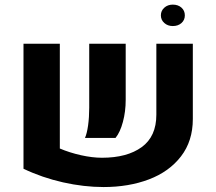

<svg xmlns="http://www.w3.org/2000/svg" viewBox="-20 -771 913 810"><path d="M79.1 0ZM232.4 -144.5Q273.4 -127 321.5 -116.2Q369.6 -105.5 410.2 -105.5Q516.1 -105.5 577.9 -150.4Q639.6 -195.3 639.6 -287.1V-586.4H793.5V-269Q793.5 -175.8 743.4 -111.1Q693.4 -46.4 608.2 -14.2Q522.9 18.1 417 18.1Q334 18.1 245.8 -1.7Q157.7 -21.5 79.1 -59.1V-586.4H232.4ZM356.4 -316.4V-586.4H510.3V-350.1Q510.3 -300.3 498.5 -256.6Q486.8 -212.9 467.3 -189H338.4Q346.7 -207 351.6 -241.7Q356.4 -276.4 356.4 -316.4ZM658.7 -706.1Q658.7 -725.6 673.1 -738.5Q687.5 -751.5 709 -751.5Q731.4 -751.5 745.6 -738.8Q759.8 -726.1 759.8 -706.1Q759.8 -686.5 745.6 -673.8Q731.4 -661.1 709 -661.1Q687.5 -661.1 673.1 -674.1Q658.7 -687 658.7 -706.1Z"/></svg>

Font: Heebo ExtraBold
Style: Regular
Weight: 800
Designer: Oded Ezer
Foundry: Meir Sadan
Version: Version 2.001; ttfautohint (v1.5.14-ce02) -l 8 -r 50 -G 200 